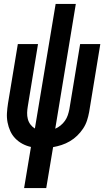

<svg xmlns="http://www.w3.org/2000/svg" viewBox="-20 -755 540 980"><path d="M103 205 138 -5Q115 -10 94.5 -21Q74 -32 58 -48.5Q42 -65 32.5 -86Q23 -107 18.5 -130.5Q14 -154 15.5 -178.5Q17 -203 21 -228L71 -530H174L122 -213Q119 -196 118.5 -179.5Q118 -163 122 -147.5Q126 -132 135.5 -119.5Q145 -107 158 -99L264 -735H367L262 -98Q276 -104 289 -114.5Q302 -125 311.5 -138.5Q321 -152 326 -167Q331 -182 334 -197L389 -530H492L435 -183Q431 -161 424 -139.5Q417 -118 404 -98.5Q391 -79 374 -62.5Q357 -46 336.5 -34Q316 -22 294.5 -15Q273 -8 251 -4L216 205Z"/></svg>

Font: Iosevka Curly Oblique
Style: Bold
Weight: 700
Italic angle: -9°
Monospace: yes
Designer: Belleve Invis
Foundry: Belleve Invis
Version: Version 11.1.0; ttfautohint (v1.8.3)